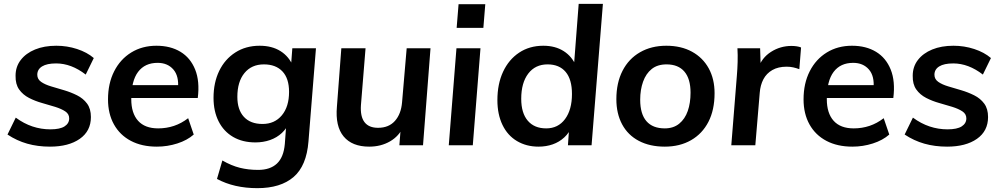

<svg xmlns="http://www.w3.org/2000/svg" viewBox="-20 -756 5209 999"><path d="M240 7Q176 7 121.5 -8.5Q67 -24 19 -56L62 -144Q104 -113 149 -98Q194 -83 242 -83Q292 -83 316 -98.5Q340 -114 340 -140Q340 -163 319.5 -176.5Q299 -190 267 -200Q235 -210 199 -220Q163 -230 131 -246.5Q99 -263 79.5 -290.5Q60 -318 61 -362Q61 -409 88 -444Q115 -479 162.5 -498.5Q210 -518 273 -518Q329 -518 381 -501Q433 -484 468 -454L426 -368Q351 -426 272 -426Q224 -426 199 -410.5Q174 -395 174 -367Q174 -344 194 -330Q214 -316 246 -306.5Q278 -297 313.5 -286.5Q349 -276 381 -260Q413 -244 433 -217Q453 -190 453 -147Q453 -74 395 -33.5Q337 7 240 7Z M988 -56Q954 -26 902.5 -9.5Q851 7 796 7Q718 7 661 -23Q604 -53 573 -108.5Q542 -164 542 -239Q542 -322 574 -385Q606 -448 663 -483Q720 -518 794 -518Q867 -518 919 -486.5Q971 -455 995.5 -394Q1020 -333 1009 -246H651L656 -313H941L906 -295Q912 -360 882 -394.5Q852 -429 800 -429Q734 -429 698.5 -382Q663 -335 663 -240Q663 -167 698.5 -127.5Q734 -88 803 -88Q846 -88 885 -101Q924 -114 959 -141Z M1137 79Q1184 106 1228 117Q1272 128 1323 128Q1386 128 1421 95Q1456 62 1462 -7L1471 -130L1486 -122Q1473 -89 1447 -64.5Q1421 -40 1385.5 -27.5Q1350 -15 1309 -15Q1242 -15 1193 -43.5Q1144 -72 1117.5 -124.5Q1091 -177 1091 -247Q1091 -326 1120.5 -387Q1150 -448 1204.5 -483Q1259 -518 1331 -518Q1395 -518 1439.5 -490Q1484 -462 1505 -411L1493 -398L1501 -505H1624L1585 -20Q1575 107 1507.5 165Q1440 223 1319 223Q1198 223 1109 175ZM1346 -111Q1409 -111 1446.5 -156Q1484 -201 1484 -278Q1484 -348 1449.5 -384.5Q1415 -421 1353 -421Q1289 -421 1252 -376Q1215 -331 1215 -252Q1215 -185 1249 -148Q1283 -111 1346 -111Z M1901 7Q1812 7 1768 -46Q1724 -99 1733 -201L1756 -505H1882L1858 -209Q1854 -150 1876.5 -120.5Q1899 -91 1947 -91Q2003 -91 2035 -127Q2067 -163 2072 -224L2096 -505H2220L2181 0H2058L2066 -103L2079 -98Q2057 -48 2009.5 -20.5Q1962 7 1901 7Z M2315 0 2355 -505H2480L2440 0ZM2366 -734H2505L2495 -611H2356Z M2782 7Q2719 7 2670 -22Q2621 -51 2594.5 -106Q2568 -161 2568 -235Q2568 -319 2597.5 -382.5Q2627 -446 2681 -482Q2735 -518 2807 -518Q2869 -518 2913 -490Q2957 -462 2978 -411L2964 -385L2991 -736H3117L3058 0H2935L2944 -128L2955 -98Q2942 -65 2916 -41Q2890 -17 2856 -5Q2822 7 2782 7ZM2822 -88Q2884 -88 2920 -136.5Q2956 -185 2956 -267Q2956 -343 2923 -382Q2890 -421 2829 -421Q2765 -421 2728.5 -373Q2692 -325 2692 -242Q2692 -168 2726 -128Q2760 -88 2822 -88Z M3439 7Q3361 7 3304 -23Q3247 -53 3217 -109Q3187 -165 3187 -240Q3187 -325 3219 -387.5Q3251 -450 3310 -484Q3369 -518 3447 -518Q3524 -518 3580.5 -487Q3637 -456 3667.5 -400.5Q3698 -345 3698 -271Q3698 -184 3666 -122Q3634 -60 3575.5 -26.5Q3517 7 3439 7ZM3439 -88Q3484 -88 3514 -112.5Q3544 -137 3558.5 -178.5Q3573 -220 3573 -274Q3573 -346 3541 -383.5Q3509 -421 3448 -421Q3401 -421 3371 -397Q3341 -373 3326 -331Q3311 -289 3311 -237Q3311 -163 3343.5 -125.5Q3376 -88 3439 -88Z M3785 0 3814 -362Q3817 -397 3818 -433.5Q3819 -470 3817 -505H3935L3939 -375L3925 -400Q3943 -455 3991.5 -486Q4040 -517 4098 -517Q4112 -517 4125.5 -515Q4139 -513 4148 -509L4139 -396Q4123 -402 4107 -405.5Q4091 -409 4073 -409Q4029 -409 3998.5 -391.5Q3968 -374 3952 -343.5Q3936 -313 3933 -273L3910 0Z M4607 -56Q4573 -26 4521.5 -9.5Q4470 7 4415 7Q4337 7 4280 -23Q4223 -53 4192 -108.5Q4161 -164 4161 -239Q4161 -322 4193 -385Q4225 -448 4282 -483Q4339 -518 4413 -518Q4486 -518 4538 -486.5Q4590 -455 4614.5 -394Q4639 -333 4628 -246H4270L4275 -313H4560L4525 -295Q4531 -360 4501 -394.5Q4471 -429 4419 -429Q4353 -429 4317.5 -382Q4282 -335 4282 -240Q4282 -167 4317.5 -127.5Q4353 -88 4422 -88Q4465 -88 4504 -101Q4543 -114 4578 -141Z M4908 7Q4844 7 4789.5 -8.5Q4735 -24 4687 -56L4730 -144Q4772 -113 4817 -98Q4862 -83 4910 -83Q4960 -83 4984 -98.5Q5008 -114 5008 -140Q5008 -163 4987.5 -176.5Q4967 -190 4935 -200Q4903 -210 4867 -220Q4831 -230 4799 -246.5Q4767 -263 4747.5 -290.5Q4728 -318 4729 -362Q4729 -409 4756 -444Q4783 -479 4830.5 -498.5Q4878 -518 4941 -518Q4997 -518 5049 -501Q5101 -484 5136 -454L5094 -368Q5019 -426 4940 -426Q4892 -426 4867 -410.5Q4842 -395 4842 -367Q4842 -344 4862 -330Q4882 -316 4914 -306.5Q4946 -297 4981.5 -286.5Q5017 -276 5049 -260Q5081 -244 5101 -217Q5121 -190 5121 -147Q5121 -74 5063 -33.5Q5005 7 4908 7Z"/></svg>

Font: Muli
Style: Bold Italic
Weight: 700
Italic angle: -4.541°
Designer: Vernon Adams
Foundry: Vernon Adams
Version: Version 2.100; ttfautohint (v1.8.1.43-b0c9)